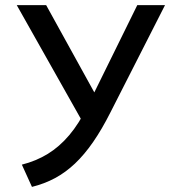

<svg xmlns="http://www.w3.org/2000/svg" viewBox="-20 -720 670 751"><path d="M105 11 65.5 -76Q121 -90 166.8 -118Q212.5 -146 251 -191.5Q289.5 -237 321.5 -303L517 -700H625.5L412 -280.5Q378.5 -214 344.2 -164.5Q310 -115 273.2 -80.2Q236.5 -45.5 195 -23.2Q153.5 -1 105 11ZM311 -229 45.5 -700H160.5L373.5 -314Z"/></svg>

Font: Geologica Roman Light
Style: Regular
Weight: 300
Designer: Sindre Bremnes, Frode Helland
Foundry: Monokrom Skriftforlag AS
Version: Version 1.010;gftools[0.9.28]